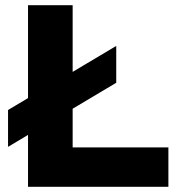

<svg xmlns="http://www.w3.org/2000/svg" viewBox="-20 -720 702 740"><path d="M88 0V-200L11 -154V-296L88 -342V-700H260V-443L428 -543V-401L260 -301V-152H629V0Z"/></svg>

Font: Red Hat Display Black
Style: Regular
Weight: 900
Designer: Pentagram, MCKL
Foundry: Pentagram, MCKL
Version: Version 1.023; ttfautohint (v1.8.3)